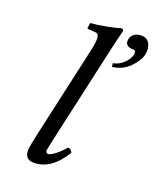

<svg xmlns="http://www.w3.org/2000/svg" viewBox="-133 -778 712 869"><g transform="rotate(20 222.5 -344.0)"><path d="M286.1 -583 184.1 -127Q170.9 -66.9 170.9 -64Q170.9 -49.8 183.1 -49.8Q192.9 -49.8 214.8 -66.2Q236.8 -82.5 257.8 -107.9Q272.9 -107.9 279.8 -90.8Q219.2 9.8 134.8 9.8Q91.8 9.8 91.8 -34.2Q91.8 -51.3 106.9 -119.1L206.1 -563Q212.9 -593.8 212.9 -612.8Q212.9 -628.4 207.8 -634.8Q202.6 -641.1 191.9 -641.1L161.1 -643.1Q155.8 -643.1 155.8 -647.9L159.2 -671.9Q189.9 -673.8 234.4 -682.4Q278.8 -690.9 298.8 -698.2Q311 -698.2 311 -688Q300.8 -647.9 286.1 -583ZM397.5 -698.2Q424.8 -698.2 436.8 -676Q448.7 -653.8 442.9 -625Q436 -592.3 402.1 -558.3Q368.2 -524.4 319.3 -519L317.9 -536.1Q348.1 -542 369.1 -563.5Q390.1 -585 394.5 -605Q396.5 -614.7 393.6 -620.4Q390.6 -626 384.8 -626Q338.4 -626 346.7 -664.1Q349.6 -677.7 363 -688Q376.5 -698.2 397.5 -698.2Z"/></g></svg>

Font: Linux Libertine G
Style: Italic
Weight: 400
Italic angle: -12°
Designer: Philipp H. Poll
Foundry: Philipp H. Poll
Version: Version 5.1.3